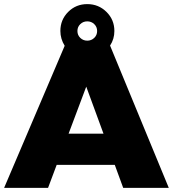

<svg xmlns="http://www.w3.org/2000/svg" viewBox="-28 -915 842 935"><path d="M531 -112H248L206 0H-8L287 -692Q266 -726 266 -764Q266 -819 304 -857Q342 -895 397 -895Q452 -895 490.5 -857Q529 -819 529 -764Q529 -725 508 -693L794 0H572ZM431 -797.5Q417 -811 397 -811Q377 -811 363 -797.5Q349 -784 349 -764Q349 -744 363 -730.5Q377 -717 397 -717Q417 -717 431 -730.5Q445 -744 445 -764Q445 -784 431 -797.5ZM476 -264 392 -493 306 -264Z"/></svg>

Font: Montserrat Extra Bold
Style: Regular
Weight: 800
Designer: Julieta Ulanovsky
Foundry: Julieta Ulanovsky
Version: Version 3.001;PS 003.001;hotconv 1.0.70;makeotf.lib2.5.58329